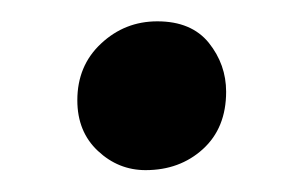

<svg xmlns="http://www.w3.org/2000/svg" viewBox="-20 -150 284 180"><path d="M116.5 9.5Q91 9.5 71.8 -8.5Q52.5 -26.5 52.5 -56Q52.5 -88.5 74.8 -109.2Q97 -130 127.5 -130Q159.5 -130 175.8 -109.8Q192 -89.5 192 -64Q192 -30 170.2 -10.2Q148.5 9.5 116.5 9.5Z"/></svg>

Font: Merriweather 60pt SemiBold
Style: Regular
Weight: 600
Version: Version 2.100